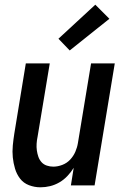

<svg xmlns="http://www.w3.org/2000/svg" viewBox="-20 -790 540 818"><path d="M152 8Q127 8 103.5 -1Q80 -10 65.5 -29Q51 -48 44 -71.5Q37 -95 34.5 -119.5Q32 -144 34.5 -170Q37 -196 41 -221L90 -520H192L140 -207Q137 -193 136 -178Q135 -163 137 -149Q139 -135 143.5 -122Q148 -109 157 -99Q166 -89 179.5 -84.5Q193 -80 207 -80Q226 -80 245.5 -87.5Q265 -95 279 -110Q293 -125 301 -143.5Q309 -162 312 -181L368 -520H469L383 0H282L294 -75Q283 -57 267.5 -40.5Q252 -24 233 -13Q214 -2 193.5 3Q173 8 152 8ZM277 -575 229 -625 386 -770 446 -710Z"/></svg>

Font: Iosevka SS04 Semibold
Style: Italic
Weight: 600
Italic angle: -9°
Monospace: yes
Designer: Belleve Invis
Foundry: Belleve Invis
Version: Version 19.0.0; ttfautohint (v1.8.4)